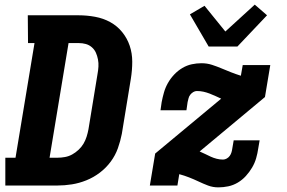

<svg xmlns="http://www.w3.org/2000/svg" viewBox="-20 -801 1240 829"><path d="M3 0V-120H47L129 -615H101L100 -735H319Q355 -735 390.5 -728.5Q426 -722 456 -705.5Q486 -689 507.5 -662.5Q529 -636 540 -603.5Q551 -571 551 -534.5Q551 -498 545 -461L506 -223Q500 -192 489 -161Q478 -130 458 -103Q438 -76 411 -55.5Q384 -35 353 -22.5Q322 -10 290.5 -5Q259 0 228 0ZM194 -120H228Q244 -120 260.5 -123Q277 -126 291.5 -134Q306 -142 319 -154Q332 -166 340.5 -180.5Q349 -195 354 -211Q359 -227 362 -243L401 -481Q404 -497 405 -513Q406 -529 403 -544.5Q400 -560 394 -573.5Q388 -587 376.5 -597Q365 -607 350.5 -611Q336 -615 320 -615H276ZM923 8Q899 8 878 0Q857 -8 837 -17.5Q817 -27 796.5 -35Q776 -43 754 -49L746 0H627L650 -138L935 -375Q922 -381 910 -386.5Q898 -392 885 -397Q872 -402 858.5 -405Q845 -408 830 -408Q822 -408 814.5 -403.5Q807 -399 801.5 -392Q796 -385 794 -376.5Q792 -368 790 -360L785 -325H673L678 -360Q682 -381 688 -402Q694 -423 705 -442.5Q716 -462 732 -479Q748 -496 767.5 -507.5Q787 -519 808 -523.5Q829 -528 850 -528Q874 -528 895.5 -521Q917 -514 937 -505.5Q957 -497 977.5 -489Q998 -481 1020 -474L1028 -520H1147L1124 -382L842 -147Q854 -142 866 -136Q878 -130 890 -124.5Q902 -119 915.5 -115.5Q929 -112 943 -112Q951 -112 959 -116.5Q967 -121 972 -128Q977 -135 979.5 -143.5Q982 -152 983 -160L989 -195H1101L1095 -160Q1092 -139 1086 -118Q1080 -97 1068.5 -77.5Q1057 -58 1041.5 -41Q1026 -24 1006.5 -12.5Q987 -1 965.5 3.5Q944 8 923 8ZM881 -600 800 -739 863 -776 953 -665 1080 -781 1133 -735 1005 -600Z"/></svg>

Font: Iosevka Etoile Heavy
Style: Italic
Weight: 900
Italic angle: -9°
Designer: Belleve Invis
Foundry: Belleve Invis
Version: Version 22.1.2; ttfautohint (v1.8.4)